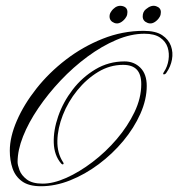

<svg xmlns="http://www.w3.org/2000/svg" viewBox="-20 -646 618 666"><path d="M122 0Q80 0 56.5 -17Q33 -34 23.5 -62Q14 -90 14 -123Q14 -171 38.5 -227.5Q63 -284 106.5 -339Q150 -394 208.5 -439Q267 -484 336 -511.5Q405 -539 478 -539Q520 -539 542.5 -524Q565 -509 573 -486.5Q581 -464 576.5 -439.5Q572 -415 558 -395Q554 -388 548.5 -388Q543 -388 549 -397Q561 -415 564.5 -438Q568 -461 561.5 -481.5Q555 -502 535.5 -515.5Q516 -529 481 -529Q434 -529 383.5 -507.5Q333 -486 283.5 -449.5Q234 -413 190.5 -367Q147 -321 113 -271Q79 -221 60 -173Q41 -125 41 -84Q41 -74 47.5 -56Q54 -38 73 -23.5Q92 -9 128 -9Q165 -9 210 -29Q255 -49 301 -84Q347 -119 385 -163.5Q423 -208 446.5 -257Q470 -306 470 -354Q470 -388 454.5 -404.5Q439 -421 407 -421Q361 -421 320.5 -396.5Q280 -372 248 -332.5Q216 -293 198 -247Q180 -201 179 -158Q178 -115 199 -83Q202 -79 199.5 -76.5Q197 -74 192 -79Q168 -107 166.5 -150.5Q165 -194 182 -243Q199 -292 232 -335Q265 -378 311 -405.5Q357 -433 412 -433Q445 -433 467 -411Q489 -389 489 -348Q489 -301 467 -251.5Q445 -202 407.5 -157Q370 -112 322.5 -76.5Q275 -41 223.5 -20.5Q172 0 122 0ZM410 -577Q393 -560 376.5 -566.5Q360 -573 360 -589Q360 -597 364 -603.5Q368 -610 372 -614Q387 -629 404.5 -625Q422 -621 422 -604Q422 -595 418.5 -588.5Q415 -582 410 -577ZM526 -577Q509 -560 492 -566.5Q475 -573 475 -589Q475 -605 486 -614Q505 -630 521.5 -624.5Q538 -619 538 -604Q538 -595 534.5 -588.5Q531 -582 526 -577Z"/></svg>

Font: Kapakana
Style: Regular
Weight: 400
Designer: Kousuke Nagai
Version: Version 1.002